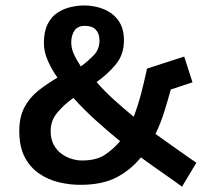

<svg xmlns="http://www.w3.org/2000/svg" viewBox="-20 -642 776 702"><path d="M495.2 -66.5Q458 -20.5 405.9 6.6Q353.8 33.8 273.2 33.8Q234.5 33.8 195.1 24.4Q155.8 15 122.9 -7.5Q90 -30 70.2 -67.9Q50.5 -105.8 50.5 -163Q50.5 -215 69.9 -250.8Q89.2 -286.5 121.2 -311.5Q153.2 -336.5 190 -358.2Q167 -391 153.8 -422.5Q140.5 -454 140.5 -484Q140.5 -527.2 154.5 -554.5Q168.5 -581.8 191 -596.1Q213.5 -610.5 238.9 -616.2Q264.2 -622 287.2 -622Q326.8 -622 360.2 -608.1Q393.8 -594.2 413.5 -566.1Q433.2 -538 433.2 -495Q433.2 -442.5 403.6 -406.8Q374 -371 333.2 -342Q361.5 -309.2 396.5 -277.5Q431.5 -245.8 468.8 -215.2Q484.5 -255.8 496.4 -301.5Q508.2 -347.2 517.5 -391.2L653.5 -435.2L683.8 -341L604.5 -314.8Q595 -280.2 581.5 -236.4Q568 -192.5 548.5 -152.2Q589.2 -123.5 626.6 -96.8Q664 -70 698 -47L645.5 40.5Q617.8 20 578.8 -7Q539.8 -34 495.2 -66.5ZM248.2 -284Q214.5 -259.8 189.9 -230.6Q165.2 -201.5 165.2 -163Q165.2 -133.2 176.4 -112.8Q187.5 -92.2 204.8 -79.8Q222 -67.2 241.9 -61.2Q261.8 -55.2 279.2 -55.2Q331.8 -55.2 362.6 -75.5Q393.5 -95.8 419.2 -125.8Q375.2 -161.2 330.4 -201.9Q285.5 -242.5 248.2 -284ZM290.5 -547.5Q264 -547.5 252.2 -530Q240.5 -512.5 240.5 -486.5Q240.5 -466 249.5 -445.6Q258.5 -425.2 275.5 -399Q299.8 -416.8 321.8 -439Q343.8 -461.2 343.8 -493.8Q343.8 -519 330.4 -533.2Q317 -547.5 290.5 -547.5Z"/></svg>

Font: Podkova VF Beta
Style: Regular
Weight: 400
Designer: Ilya Yudin
Foundry: Cyreal (www.cyreal.org)
Version: Version 2.100